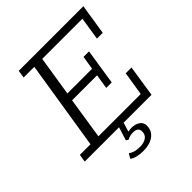

<svg xmlns="http://www.w3.org/2000/svg" viewBox="-212 -707 1010 1010"><g transform="rotate(-45 293.0 -202.0)"><path d="M7 0 14 -43H93L172 -540H93L99 -583H580L553 -412H510L530 -540H231L196 -318H380L392 -394H433L402 -194H361L374 -275H188L152 -43H467L488 -176H531L504 0ZM267 179Q241 179 220 174Q199 169 187 159L202 133Q213 141 228 146Q243 151 270 151Q297 151 315 138.5Q333 126 333 103Q334 71 295 71Q286 71 275 73Q264 75 252 82L239 74L264 -5H298L278 61L263 58Q285 48 307 48Q336 48 355 62Q374 76 372 102Q371 137 342 158Q313 179 267 179Z"/></g></svg>

Font: Rokkitt SemiBold Light
Style: Italic
Weight: 300
Italic angle: -9°
Version: Version 3.103